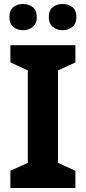

<svg xmlns="http://www.w3.org/2000/svg" viewBox="-20 -940 429 960"><path d="M357 0H32V-86L119 -126V-588L32 -628V-714H357V-628L270 -588V-126L357 -86ZM27 -854Q27 -889 47 -904.5Q67 -920 94.9 -920Q122.8 -920 143.4 -904.6Q164 -889.2 164 -854.4Q164 -821 143.4 -805Q122.8 -789 94.9 -789Q67 -789 47 -805.2Q27 -821.5 27 -854ZM224 -854Q224 -889 244.1 -904.5Q264.3 -920 292.6 -920Q321 -920 341.5 -904.6Q362 -889.2 362 -854.4Q362 -821 341.4 -805Q320.9 -789 293 -789Q264.5 -789 244.2 -805.2Q224 -821.5 224 -854Z"/></svg>

Font: Noto Naskh Arabic
Style: Regular
Weight: 400
Designer: Monotype Design Team, David Williams, Mohamad Dakak and Nizar Qandah
Foundry: Monotype Imaging Inc.
Version: Version 2.013